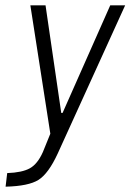

<svg xmlns="http://www.w3.org/2000/svg" viewBox="-20 -495 495 721"><path d="M94 -475H151L210 -71H215L394 -475H450L197 81Q162 157 124.5 180.5Q87 204 1 206L7 155Q63 153 92 137Q121 121 141 76L169 7Z"/></svg>

Font: TypoPRO Lekton
Style: Italic
Weight: 400
Italic angle: -9.3°
Designer: Paolo Mazzetti, Luciano Perondi, Raffaele Flato, Elena Papassissa, Emilio Macchia, Michela Povoleri, Tobias Seemiller, R
Version: Version 3.000